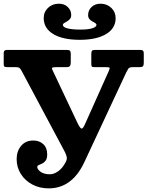

<svg xmlns="http://www.w3.org/2000/svg" viewBox="-23 -1026 814 1061"><path d="M532 -1005.5Q502 -1005.5 483 -987.3Q464 -969 464 -943Q464 -929 470.9 -920.9Q477.7 -912.8 487 -907.9Q496.2 -903 503.1 -898.7Q510 -894.5 510 -888.5Q510 -877 487.2 -869.8Q464.5 -862.5 421.5 -862.5Q374 -862.5 349.2 -869.3Q324.5 -876 324.5 -888.5Q324.5 -894.5 331.4 -898.6Q338.2 -902.7 347.5 -907.9Q356.8 -913 363.6 -921.1Q370.5 -929.3 370.5 -943Q370.5 -969 351.5 -987.3Q332.5 -1005.5 302.5 -1005.5Q266.5 -1005.5 242.5 -982.8Q218.5 -960 218.5 -926.5Q218.5 -869.5 271.4 -837.7Q324.2 -806 417.5 -806Q510.3 -806 563.1 -837.6Q616 -869.2 616 -925.5Q616 -959.5 592 -982.5Q568 -1005.5 532 -1005.5ZM69 -146.5Q69 -101.8 91.9 -65.1Q114.7 -28.5 155 -6.7Q195.2 15 247.5 15Q286.5 15 322.5 0.1Q358.5 -14.8 389.9 -48Q421.3 -81.3 446.3 -136.8L674.3 -625Q681 -638.7 686.4 -646.9Q691.8 -655 713 -655H749.7Q762.7 -655 767.1 -660.2Q771.5 -665.5 771.5 -678V-731.5Q771.5 -741.5 767.4 -745.8Q763.2 -750 753.2 -750H500.7Q488.2 -750 484.9 -745Q481.5 -740 481.5 -727V-672.5Q481.5 -662.5 484.4 -658.7Q487.2 -655 498.2 -655H558Q578.7 -655 581.9 -652.5Q585 -650 579.2 -636L446.5 -339.5Q434.8 -312.3 426.4 -315.9Q418 -319.5 404.5 -348L267.5 -638Q261.8 -648.2 265.8 -651.6Q269.8 -655 287.5 -655H345.3Q359 -655 363.5 -661.4Q368 -667.7 368 -681.7V-728.5Q368 -740.7 363.6 -745.4Q359.3 -750 347.8 -750H15.2Q6.3 -750 1.9 -746.1Q-2.5 -742.2 -2.5 -733V-670Q-2.5 -660 2.2 -657.5Q7 -655 17.3 -655H60.5Q78.2 -655 84.1 -650.9Q90 -646.7 97.2 -633L335 -187.2Q342.7 -172.2 345.6 -158.9Q348.5 -145.5 340 -130.5Q324.5 -99.3 300.5 -81.1Q276.5 -63 252.5 -63Q220.3 -63 201.6 -76.4Q183 -89.8 183 -103.5Q183 -110.5 191.3 -114Q199.5 -117.5 210.4 -122.5Q221.3 -127.5 229.5 -138.9Q237.8 -150.3 237.8 -173Q237.8 -209.3 216.1 -229.4Q194.5 -249.5 160.5 -249.5Q118.5 -249.5 93.7 -220Q69 -190.5 69 -146.5Z"/></svg>

Font: Besley
Style: Regular
Weight: 400
Designer: Owen Earl
Foundry: indestructible type*
Version: Version 4.000